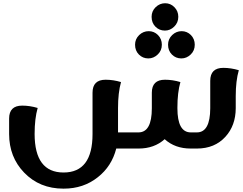

<svg xmlns="http://www.w3.org/2000/svg" viewBox="-20 -899 1468 1162"><path d="M1020.5 -568.8Q997.1 -592.3 997.1 -628.4Q997.1 -662.6 1022 -687Q1046.9 -710.4 1079.1 -710.4Q1111.8 -710.4 1135.3 -687Q1158.7 -663.1 1158.7 -628.4Q1158.7 -592.8 1134.3 -569.3Q1109.4 -545.4 1077.6 -545.4Q1043.9 -545.4 1020.5 -568.8ZM820.8 -568.8Q797.4 -592.3 797.4 -628.4Q797.4 -662.6 822.3 -687Q847.2 -710.4 879.9 -710.4Q912.6 -710.4 936 -687Q959.5 -663.1 959.5 -628.4Q959.5 -592.8 934.6 -569.3Q909.7 -545.4 877.9 -545.4Q844.2 -545.4 820.8 -568.8ZM920.9 -737.3Q897.5 -760.7 897.5 -797.4Q897.5 -831.5 921.9 -855.5Q946.8 -879.4 979.5 -879.4Q1012.2 -879.4 1035.6 -855.5Q1059.1 -831.5 1059.1 -797.4Q1059.1 -761.7 1034.2 -737.8Q1009.8 -713.9 978 -713.9Q944.3 -713.9 920.9 -737.3ZM1331.5 -488.3Q1377.9 -488.3 1425.3 -474.1Q1406.7 -409.7 1406.7 -317.4V-243.7Q1406.2 -139.6 1344.7 -71.8Q1279.8 0 1171.9 0H1133.8Q1039.1 0 976.6 -56.6Q913.6 0 818.8 0H683.6Q656.2 107.4 572.3 173.3Q485.4 242.7 365.7 242.7H363.8Q219.7 242.7 126 145.5Q35.2 51.3 35.2 -87.9V-181.2Q35.2 -259.8 114.3 -259.8Q160.6 -259.8 208 -245.6Q189.5 -181.2 189.5 -88.4V-87.9Q189.9 145 364.7 145Q540 145 540 -87.9V-337.9Q540 -416.5 619.1 -416.5Q665.5 -416.5 712.4 -402.3Q694.3 -337.4 694.3 -245.1V-97.7H817.9Q898.9 -97.7 898.9 -243.7V-337.9Q898.9 -416.5 978.5 -416.5Q1024.9 -416.5 1071.8 -402.3Q1053.7 -338.9 1053.7 -248V-243.7Q1053.7 -97.7 1134.8 -97.7H1171.4Q1252 -97.7 1252.4 -243.7V-409.7Q1252.4 -488.3 1331.5 -488.3Z"/></svg>

Font: Sukar
Style: black
Weight: 900
Designer: Dario Muhafara - Ghiath Alsory
Foundry: Dario Muhafara - Ghiath Alsory
Version: Version 1.00 March 27, 2016, initial release